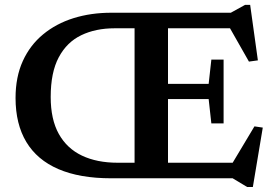

<svg xmlns="http://www.w3.org/2000/svg" viewBox="-20 -728 1123 784"><path d="M893 -484.5V-354V-224H843L832 -323.5H593.5V-385.5H832L843 -484.5ZM529.5 -676H666V0H529.5ZM434 0Q305.5 0 218.5 -37.5Q131.5 -75 87.5 -148.2Q43.5 -221.5 43.5 -328Q43.5 -413.5 73 -478.5Q102.5 -543.5 155.8 -587.5Q209 -631.5 280 -653.8Q351 -676 434 -676H922.5L980.5 -708H1001.5L1033 -481.5L996.5 -476.5L904.5 -638.5L944 -612.5H448Q370.5 -612.5 311.8 -584.2Q253 -556 220 -494.2Q187 -432.5 187 -332Q187 -240.5 220.2 -181Q253.5 -121.5 314.8 -92.5Q376 -63.5 460.5 -63.5H946.5L914.5 -37.5L1019 -212L1053 -207L1012.5 35.5H989L930 0Z"/></svg>

Font: Newsreader 16pt SemiBold
Style: Regular
Weight: 600
Designer: Hugues Gentile
Foundry: Production Type
Version: Version 1.003